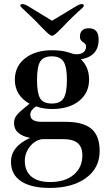

<svg xmlns="http://www.w3.org/2000/svg" viewBox="-20 -679 523 944"><path d="M224 245Q133 245 83.5 212Q34 179 34 117Q34 41 128 -1Q49 -17 49 -73Q49 -93 59 -108Q69 -123 96 -145L125 -169Q53 -210 53 -287Q53 -353 103.5 -392.5Q154 -432 236 -432Q325 -432 371.5 -393Q418 -354 418 -288Q418 -222 368.5 -182.5Q319 -143 236 -143Q193 -143 157 -156Q129 -137 129 -115Q129 -80 186 -80H304Q388 -80 429 -46Q470 -12 470 64Q470 147 403 196Q336 245 224 245ZM227 216Q300 216 342.5 180Q385 144 385 85Q385 44 362 24.5Q339 5 289 5H189Q153 9 127.5 41Q102 73 102 112Q102 161 133.5 188.5Q165 216 227 216ZM235 -170Q277 -170 293 -196.5Q309 -223 309 -287Q309 -350 292.5 -376Q276 -402 235 -402Q194 -402 178 -377Q162 -352 162 -286Q162 -222 177 -196Q192 -170 235 -170ZM365 -386 324 -419Q356 -407 379.5 -416Q403 -425 403 -451Q403 -463 388 -472Q373 -481 373 -498Q373 -540 417 -540Q465 -540 465 -485Q465 -396 365 -386ZM205 -525 181 -549 158 -573Q128 -603 106 -623Q99 -629 88 -640Q80 -648 80 -651Q80 -659 90 -659Q102 -659 121 -647L236 -577L352 -647Q372 -659 382 -659Q392 -659 392 -651Q392 -647 385 -640Q380 -635 366 -623Q344 -603 314 -573L291 -549L267 -525Q245 -503 236 -503Q227 -503 205 -525Z"/></svg>

Font: UnnaMedium
Style: Regular
Weight: 500
Designer: Jorge de Buen Unna
Foundry: Omnibus-Type
Version: Version 2.008;hotconv 1.0.109;makeotfexe 2.5.65596